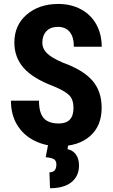

<svg xmlns="http://www.w3.org/2000/svg" viewBox="-20 -741 580 986"><path d="M357.4 -186.5Q357.4 -230 335.2 -252.2Q313 -274.4 254.4 -298.3Q147.5 -338.9 100.6 -393.3Q53.7 -447.8 53.7 -522Q53.7 -611.8 117.4 -666.3Q181.2 -720.7 279.3 -720.7Q344.7 -720.7 396 -693.1Q447.3 -665.5 474.9 -615.2Q502.4 -564.9 502.4 -501H359.4Q359.4 -550.8 338.1 -576.9Q316.9 -603 276.9 -603Q239.3 -603 218.3 -580.8Q197.3 -558.6 197.3 -521Q197.3 -491.7 220.7 -468Q244.1 -444.3 303.7 -418.9Q407.7 -381.3 454.8 -326.7Q502 -272 502 -187.5Q502 -94.7 442.9 -42.5Q383.8 9.8 282.2 9.8Q213.4 9.8 156.7 -18.6Q100.1 -46.9 68.1 -99.6Q36.1 -152.3 36.1 -224.1H180.2Q180.2 -162.6 204.1 -134.8Q228 -106.9 282.2 -106.9Q357.4 -106.9 357.4 -186.5ZM331.1 -3.4 326.7 24.9Q355 31.2 370.4 53Q385.7 74.7 385.7 109.4Q385.7 163.1 347.2 194.3Q308.6 225.6 236.8 225.6L233.9 144Q269.5 144 269.5 104Q269.5 84.5 257.1 76.7Q244.6 68.8 214.8 66.4L228 -3.4Z"/></svg>

Font: Roboto Condensed
Style: Bold
Weight: 700
Designer: Google
Version: Version 2.134; 2016